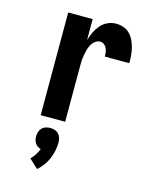

<svg xmlns="http://www.w3.org/2000/svg" viewBox="-118 -604 736 939"><g transform="rotate(15 250.0 -134.5)"><path d="M111 0V-520H235V-413Q241 -435 250.5 -455Q260 -475 274.5 -492Q289 -509 309.5 -518.5Q330 -528 352 -528Q372 -528 390.5 -521.5Q409 -515 422 -501.5Q435 -488 443.5 -470Q452 -452 456.5 -433.5Q461 -415 462.5 -396Q464 -377 464 -358H340Q340 -368 338.5 -379Q337 -390 332.5 -400Q328 -410 319 -416.5Q310 -423 299 -423Q285 -423 273 -413Q261 -403 254.5 -390Q248 -377 244.5 -363Q241 -349 238.5 -334.5Q236 -320 235.5 -305Q235 -290 235 -276V0ZM162 259 117 217Q129 205 138.5 190.5Q148 176 154 160Q145 158 137.5 152.5Q130 147 125 139.5Q120 132 118 123Q116 114 116 105Q116 94 119.5 83Q123 72 131 63.5Q139 55 150.5 51.5Q162 48 173 48Q184 48 195.5 51.5Q207 55 215 63.5Q223 72 226.5 83Q230 94 230 105Q230 127 225.5 148.5Q221 170 212.5 190Q204 210 191 227.5Q178 245 162 259Z"/></g></svg>

Font: Iosevka Term Curly Extrabold
Style: Regular
Weight: 800
Designer: Belleve Invis
Foundry: Belleve Invis
Version: Version 32.3.0